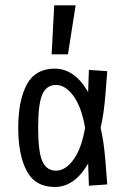

<svg xmlns="http://www.w3.org/2000/svg" viewBox="-20 -708 478 735"><path d="M383.8 -88.9 390.6 -2 320.3 2.9 317.4 -82Q265.6 7.8 189.5 7.8Q115.2 7.8 82.5 -53.2Q49.8 -114.3 49.8 -218.8Q49.8 -323.2 82.5 -384.3Q115.2 -445.3 189.5 -445.3Q265.6 -445.3 317.4 -355.5L320.3 -440.4L390.6 -435.5L383.8 -348.6Q377.9 -272.5 365.2 -218.8Q377.9 -165 383.8 -88.9ZM305.7 -218.8Q292 -298.8 261.2 -340.8Q230.5 -382.8 194.3 -382.8Q158.2 -382.8 142.1 -346.7Q126 -310.5 126 -218.8Q126 -127 142.1 -90.8Q158.2 -54.7 194.3 -54.7Q230.5 -54.7 261.2 -96.7Q292 -138.7 305.7 -218.8ZM269.5 -687.5 240.2 -500H177.7L187.5 -687.5Z"/></svg>

Font: Sudo Light
Style: Regular
Weight: 300
Monospace: yes
Designer: Jens Kutilek
Foundry: Jens Kutilek
Version: Version 0.040